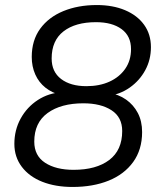

<svg xmlns="http://www.w3.org/2000/svg" viewBox="-20 -733 640 762"><path d="M268 9Q200 9 148 -11.5Q96 -32 66.5 -71Q37 -110 37 -162Q37 -217 62 -262.5Q87 -308 130 -336Q173 -364 226 -367L224 -355Q187 -364 160.5 -385Q134 -406 120 -437.5Q106 -469 106 -507Q106 -573 139.5 -619Q173 -665 231.5 -689Q290 -713 364 -713Q428 -713 476.5 -692.5Q525 -672 552 -634.5Q579 -597 579 -546Q579 -496 556.5 -454.5Q534 -413 495 -385.5Q456 -358 407 -352L410 -365Q450 -359 480 -338Q510 -317 527 -284.5Q544 -252 544 -209Q544 -139 508.5 -90Q473 -41 411 -16Q349 9 268 9ZM272 -59Q362 -59 413.5 -98Q465 -137 465 -213Q465 -268 422.5 -295.5Q380 -323 311 -323Q222 -323 169 -284.5Q116 -246 116 -171Q116 -115 159 -87Q202 -59 272 -59ZM323 -391Q375 -391 414.5 -409Q454 -427 477 -460Q500 -493 500 -538Q500 -590 462.5 -617.5Q425 -645 361 -645Q279 -645 232 -608.5Q185 -572 185 -501Q185 -448 222.5 -419.5Q260 -391 323 -391Z"/></svg>

Font: Nunito Sans 12pt ExtraLight 12pt
Style: Italic
Weight: 400
Italic angle: -9°
Version: Version 3.101;gftools[0.9.27]